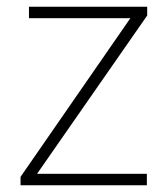

<svg xmlns="http://www.w3.org/2000/svg" viewBox="-20 -550 499 570"><path d="M416 0V-34H90L417 -504V-530H66V-496H367L41 -25V0Z"/></svg>

Font: Noto Sans Malayalam ExtraLight
Style: Regular
Weight: 200
Designer: Jelle Bosma - Monotype Design Team
Foundry: Monotype Imaging Inc.
Version: Version 2.104